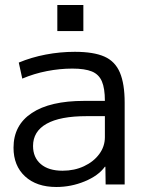

<svg xmlns="http://www.w3.org/2000/svg" viewBox="-20 -737 585 767"><path d="M205 10Q126 10 80 -32.5Q34 -75 34 -147Q34 -237 107 -285.5Q180 -334 316 -334H399Q399 -384 387 -412Q375 -440 347 -451.5Q319 -463 269 -463Q219 -463 167.5 -453Q116 -443 69 -423L55 -487Q105 -508 162.5 -519Q220 -530 279 -530Q354 -530 397 -511Q440 -492 459 -447Q478 -402 478 -327V0H402L401 -71H399Q373 -35 318.5 -12.5Q264 10 205 10ZM230 -55Q277 -55 315.5 -73Q354 -91 376.5 -121.5Q399 -152 399 -189V-273H326Q220 -273 166 -242.5Q112 -212 112 -154Q112 -108 143 -81.5Q174 -55 230 -55ZM209 -613V-717H313V-613Z"/></svg>

Font: M PLUS 1
Style: Regular
Weight: 400
Designer: Coji Morishita
Foundry: UNDERFOREST DESIGN
Version: Version 1.001